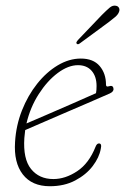

<svg xmlns="http://www.w3.org/2000/svg" viewBox="-20 -654 444 682"><path d="M338 -125.5Q332.5 -94.5 309.2 -64Q286 -33.5 247.2 -13Q208.5 7.5 157 7.5Q93.5 7.5 61 -34.5Q28.5 -76.5 33.5 -150Q37 -208.5 58 -261.8Q79 -315 112 -356.5Q145 -398 185.2 -422Q225.5 -446 267 -446Q311.5 -446 334 -419.5Q356.5 -393 356.5 -353.5Q356.5 -344 366.5 -347.5Q381.5 -352.5 383 -339.5Q385 -329 370 -322Q336 -307 291.8 -288Q247.5 -269 203 -249.8Q158.5 -230.5 122.5 -215Q86.5 -199.5 69.5 -192Q67.5 -178 66.5 -164Q61.5 -89.5 90.2 -53.8Q119 -18 169.5 -18Q212 -18 254 -45.8Q296 -73.5 319.5 -133Q324 -144.5 331.5 -144.5Q342.5 -144.5 338 -125.5ZM257 -422.5Q222.5 -422.5 185.2 -394.8Q148 -367 117.8 -320Q87.5 -273 74 -215.5Q98.5 -226 141.5 -244.5Q184.5 -263 233 -284.2Q281.5 -305.5 321 -323Q323 -333 323 -348.5Q323 -382.5 305.5 -402.5Q288 -422.5 257 -422.5ZM342 -601Q358.5 -617.5 369.5 -626.8Q380.5 -636 392 -633.5Q400 -632 403 -625.2Q406 -618.5 402 -610Q398.5 -601.5 388.5 -593.2Q378.5 -585 367 -576L263 -499.5Q256 -494.5 252.5 -499Q250 -501.5 252 -505Q254 -508.5 256.5 -511.5Z"/></svg>

Font: Fraunces 72pt S100 Thin
Style: Italic
Weight: 100
Italic angle: -16°
Version: Version 1.000; ttfautohint (v1.8.3)